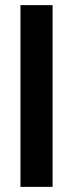

<svg xmlns="http://www.w3.org/2000/svg" viewBox="-20 -727 284 747"><path d="M184.6 0H59.6V-707H184.6Z"/></svg>

Font: WEMIX Pretendard SemiBold
Style: Regular
Weight: 600
Designer: Base glyphs from Inter by Rasmus Andersson; Hangeul glyphs from Noto Sans CJK(Source Han Sans) by Jang Soo-young and Kan
Foundry: Kil Hyung-jin
Version: Version 1.000